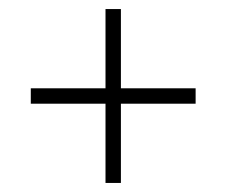

<svg xmlns="http://www.w3.org/2000/svg" viewBox="-20 -582 500 424"><path d="M48 -387H213V-562H247V-387H412V-353H247V-178H213V-353H48Z"/></svg>

Font: Encode Sans Compressed
Style: Thin
Weight: 100
Designer: Pablo Impallari, Andres Torresi
Foundry: Pablo Impallari, Andres Torresi
Version: Version 1.000; ttfautohint (v1.00) -l 8 -r 50 -G 200 -x 14 -